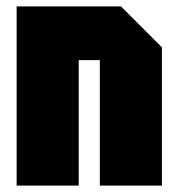

<svg xmlns="http://www.w3.org/2000/svg" viewBox="-20 -580 558 600"><path d="M32 0V-560H358L486 -432V0H292V-392H226V0Z"/></svg>

Font: Tektur Condensed ExtraBold
Style: Regular
Weight: 800
Width: 3
Designer: Adam Jagosz
Foundry: Adam Jagosz
Version: Version 1.005;gftools[0.9.30]